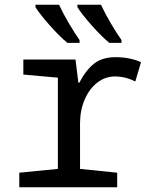

<svg xmlns="http://www.w3.org/2000/svg" viewBox="-20 -786 640 806"><path d="M61 -61 223 -77V-460L78 -473V-536H297L309 -439H313Q342 -494 376.5 -520Q411 -546 464 -546Q525 -546 572 -525L548 -444Q506 -465 463 -465Q421 -465 387.5 -438.5Q354 -412 335 -367Q316 -322 316 -269V-77L472 -61V0H61ZM129 -756V-766H228Q244 -731 269 -688.5Q294 -646 314 -618V-606H263Q231 -632 188.5 -680Q146 -728 129 -756ZM305 -756V-766H404Q420 -731 445 -688.5Q470 -646 490 -618V-606H439Q407 -632 364.5 -680Q322 -728 305 -756Z"/></svg>

Font: Noto Sans Mono UI
Style: Regular
Weight: 400
Monospace: yes
Designer: Monotype Design team
Foundry: Monotype Imaging Inc.
Version: Version 1.000